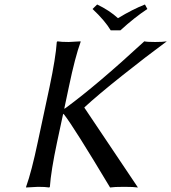

<svg xmlns="http://www.w3.org/2000/svg" viewBox="-20 -832 763 855"><path d="M473.1 -696.8Q446.8 -740.7 392.1 -792L412.6 -812Q466.8 -786.1 505.4 -751Q570.3 -790.5 625.5 -812L636.2 -792Q579.1 -754.4 516.1 -696.8ZM200.7 -444.8Q228 -574.2 232.9 -645L235.8 -647.9Q252.4 -645 286.1 -645Q286.1 -645 338.9 -647.9V-645Q314.5 -578.6 286.6 -444.8L266.1 -347.7Q271 -349.6 274.9 -353Q413.1 -454.6 622.6 -647.9Q634.8 -645 670.9 -645Q706.1 -645 722.7 -647.9Q631.8 -581.1 523.2 -494.6Q414.6 -408.2 356 -354V-352.1L594.2 2.9Q575.7 0 533.2 0Q488.3 0 470.2 2.9Q309.1 -266.1 265.6 -321.8Q263.7 -323.7 261.2 -325.2L234.4 -200.2Q207 -70.8 202.1 0L199.2 2.9Q182.6 0 148.9 0L96.2 2.9V0Q120.6 -67.9 148.4 -200.2Z"/></svg>

Font: Linux Biolinum O
Style: Italic
Weight: 400
Italic angle: -12°
Designer: Philipp H. Poll
Foundry: Philipp H. Poll
Version: Version 1.1.3